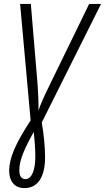

<svg xmlns="http://www.w3.org/2000/svg" viewBox="-20 -734 538 984"><path d="M105 230C175 230 211 171 211 72C211 17 204 -48 194 -106L498 -714H437L228 -285C206 -241 189 -201 177 -168C178 -208 176 -259 173 -296L138 -714H83L137 -117C61 -1 27 75 27 141C27 195 55 230 105 230ZM110 184C89 184 79 167 79 138C79 87 105 28 153 -58C157 -17 161 22 161 69C161 135 144 184 110 184Z"/></svg>

Font: Noto Sans Condensed Light
Style: Italic
Weight: 300
Width: 3
Italic angle: -12°
Designer: Monotype Design Team
Foundry: Monotype Imaging Inc.
Version: Version 2.013